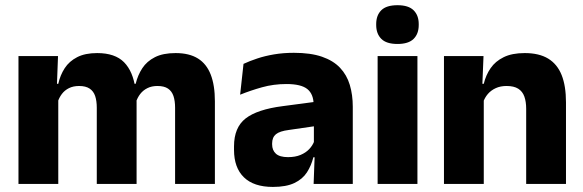

<svg xmlns="http://www.w3.org/2000/svg" viewBox="-20 -707 2242 738"><path d="M653 0V-293Q653 -319 646.8 -337.8Q640.5 -356.5 625.8 -366.5Q611 -376.5 585 -376.5Q563 -376.5 546.5 -368.2Q530 -360 519 -345.8Q508 -331.5 502.5 -313.5L488 -385H501.5Q509.5 -418 527 -444.8Q544.5 -471.5 575.5 -487.2Q606.5 -503 655 -503Q707.5 -503 740.8 -482.2Q774 -461.5 790 -420.2Q806 -379 806 -317.5V0ZM51 0V-491.5H203L198 -359L204 -354V0ZM352 0V-293Q352 -319 345.8 -337.8Q339.5 -356.5 324.5 -366.5Q309.5 -376.5 284 -376.5Q261.5 -376.5 245 -368.2Q228.5 -360 217.8 -345.8Q207 -331.5 201.5 -313.5L178 -385H204Q211.5 -418.5 228.8 -445Q246 -471.5 276.5 -487.2Q307 -503 353.5 -503Q422 -503 456.8 -467.8Q491.5 -432.5 500.5 -365.5Q502 -355.5 503.5 -341Q505 -326.5 505 -315V0Z M1185.5 0 1190 -123 1186.5 -130.5V-284L1185.5 -304Q1185.5 -345 1161.5 -364.5Q1137.5 -384 1081 -384Q1031.5 -384 987 -371.5Q942.5 -359 903 -343L916 -461.5Q939.5 -472.5 968.8 -482.2Q998 -492 1033.5 -498Q1069 -504 1109.5 -504Q1174 -504 1217.5 -489Q1261 -474 1287 -446.5Q1313 -419 1324.5 -380.8Q1336 -342.5 1336 -296.5V0ZM1029 11.5Q955.5 11.5 917.5 -25.5Q879.5 -62.5 879.5 -131V-144.5Q879.5 -217 924.2 -251.8Q969 -286.5 1066.5 -299L1198.5 -316.5L1207.5 -224.5L1090.5 -207.5Q1055 -203 1040.5 -191Q1026 -179 1026 -155.5V-152Q1026 -129.5 1040.5 -116.2Q1055 -103 1087 -103Q1115 -103 1135.2 -111.5Q1155.5 -120 1168.5 -133.8Q1181.5 -147.5 1188 -164.5L1209.5 -102.5H1184.5Q1176.5 -70.5 1159.8 -44.5Q1143 -18.5 1111.5 -3.5Q1080 11.5 1029 11.5Z M1431.5 0V-491.5H1584.5V0ZM1508 -538Q1465 -538 1445.5 -557.8Q1426 -577.5 1426 -611V-614.5Q1426 -648 1445.5 -667.5Q1465 -687 1508 -687Q1550 -687 1569.8 -667.5Q1589.5 -648 1589.5 -614.5V-611Q1589.5 -577 1569.8 -557.5Q1550 -538 1508 -538Z M2002.5 0V-289Q2002.5 -316 1995.5 -335.8Q1988.5 -355.5 1972 -366Q1955.5 -376.5 1927 -376.5Q1903.5 -376.5 1885.5 -368.2Q1867.5 -360 1855.2 -345.8Q1843 -331.5 1837 -313.5L1813.5 -385H1839.5Q1847.5 -418.5 1865.8 -445Q1884 -471.5 1916 -487.2Q1948 -503 1997 -503Q2052 -503 2087 -481.8Q2122 -460.5 2138.8 -418.5Q2155.5 -376.5 2155.5 -313.5V0ZM1686.5 0V-491.5H1838.5L1833.5 -368.5L1839.5 -354V0Z"/></svg>

Font: Anek Odia Medium
Style: Bold
Weight: 700
Version: Version 1.003